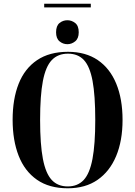

<svg xmlns="http://www.w3.org/2000/svg" viewBox="-20 -1004 728 1034"><path d="M218 -964V-984H469V-964ZM343 -766Q319 -766 300.5 -781.5Q282 -797 282 -830Q282 -865 300.5 -880Q319 -895 343 -895Q366 -895 385 -880Q404 -865 404 -830Q404 -797 385 -781.5Q366 -766 343 -766ZM345 10Q245 10 179 -36Q113 -82 80.5 -165Q48 -248 48 -359Q48 -471 80.5 -553Q113 -635 179.5 -680Q246 -725 346 -725Q441 -725 506.5 -680.5Q572 -636 606 -553.5Q640 -471 640 -358Q640 -246 605.5 -163.5Q571 -81 505.5 -35.5Q440 10 345 10ZM345 0Q398 0 430.5 -34.5Q463 -69 478 -148Q493 -227 493 -358Q493 -490 478.5 -568Q464 -646 432 -680.5Q400 -715 346 -715Q292 -715 259 -680.5Q226 -646 211 -568Q196 -490 196 -358Q196 -227 211 -148.5Q226 -70 258.5 -35Q291 0 345 0Z"/></svg>

Font: Noto Serif Display Condensed
Style: Bold
Weight: 700
Width: 3
Designer: Monotype Design Team
Foundry: Monotype Imaging Inc.
Version: Version 2.009